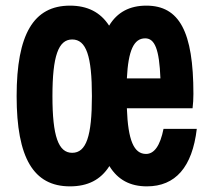

<svg xmlns="http://www.w3.org/2000/svg" viewBox="-20 -644 740 681"><path d="M228 17C291 17 337 -6 368 -55C398 -6 442 17 501 17C602 17 662 -51 678 -187H560C548 -127 527 -98 498 -98C455 -98 434 -146 430 -260H663C665 -275 666 -294 666 -311C666 -532 616 -624 499 -624C440 -624 396 -601 367 -553C336 -601 290 -624 228 -624C99 -624 39 -522 39 -303C39 -84 99 17 228 17ZM166 -303C166 -445 187 -504 236 -504C286 -504 306 -445 306 -303C306 -161 286 -102 236 -102C187 -102 166 -161 166 -303ZM430 -366C435 -466 455 -508 495 -508C529 -508 545 -469 549 -366Z"/></svg>

Font: Martian Mono Std Md
Style: Regular
Weight: 500
Monospace: yes
Designer: Roman Shamin
Foundry: Evil Martians
Version: Version 1.000